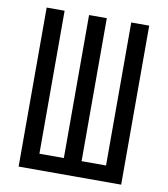

<svg xmlns="http://www.w3.org/2000/svg" viewBox="-82 -805 765 874"><g transform="rotate(10 300.0 -367.5)"><path d="M63 0V-735H146V-74H259V-735H341V-74H454V-735H537V0Z"/></g></svg>

Font: Nova
Style: Regular
Weight: 400
Monospace: yes
Designer: Belleve Invis
Foundry: Belleve Invis
Version: Version 24.1.4; ttfautohint (v1.8.4)